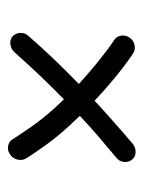

<svg xmlns="http://www.w3.org/2000/svg" viewBox="39 -555 353 471"><g transform="rotate(90 215.5 -319.5)"><path d="M69.3 -173.8Q61.5 -180.7 60.8 -192.4Q60.1 -204.1 67.9 -212.4Q96.7 -245.6 126.2 -276.4Q155.8 -307.1 186 -336.4Q159.2 -360.8 131.3 -383.5Q103.5 -406.2 78.1 -423.3Q68.8 -429.2 67.4 -440.4Q65.9 -451.7 72.3 -460.9Q79.1 -470.7 90.3 -473.1Q101.6 -475.6 110.8 -469.7Q139.2 -450.7 168.9 -426.3Q198.7 -401.9 227.1 -375Q231 -378.4 234.4 -381.8Q258.3 -403.8 283 -425.5Q307.6 -447.3 333 -468.8Q342.3 -476.1 353.8 -475.6Q365.2 -475.1 371.6 -466.8Q378.4 -458.5 377.2 -447Q376 -435.5 366.7 -428.2Q341.3 -407.2 316.9 -386.2Q292.5 -365.2 269.5 -343.8Q266.6 -341.3 264.2 -338.9Q276.4 -326.2 287.6 -314Q315.9 -283.2 335.4 -255.9Q355 -228.5 368.7 -207Q374 -197.8 371.6 -186.3Q369.1 -174.8 359.4 -168Q350.1 -161.1 338.6 -162.8Q327.1 -164.6 321.8 -173.8Q312.5 -188.5 292.5 -217.5Q272.5 -246.6 246.1 -275.9Q235.4 -287.6 223.6 -299.8Q165.5 -243.2 107.9 -178.2Q100.1 -169.9 88.6 -168.5Q77.1 -167 69.3 -173.8Z"/></g></svg>

Font: Mikhak-FD Light
Style: Regular
Weight: 300
Designer: Amin Abedi
Version: Version 3.2